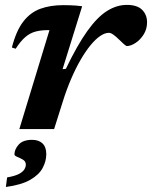

<svg xmlns="http://www.w3.org/2000/svg" viewBox="-20 -527 620 784"><path d="M182 -404Q181 -404 179.2 -404Q177.5 -404 176 -404Q147 -404 124.8 -398Q102.5 -392 83.2 -375.5Q64 -359 44 -328L28.5 -333Q46 -401 74.8 -438.5Q103.5 -476 144.2 -491Q185 -506 238.5 -506Q254 -506 266.5 -505.5Q279 -505 290.5 -504.2Q302 -503.5 315.5 -501.5L235.5 -244.5L249 -246Q295.5 -343 336.5 -400.2Q377.5 -457.5 417 -482.2Q456.5 -507 498 -507Q540.5 -507 560.5 -486.8Q580.5 -466.5 580.5 -436Q580.5 -408 566.5 -386Q552.5 -364 533.2 -351.5Q514 -339 498 -339Q494.5 -339 485.2 -347.5Q476 -356 465 -366.5Q454 -377.5 443.2 -385.2Q432.5 -393 425 -393Q408 -393 388.8 -379.8Q369.5 -366.5 349.2 -341.8Q329 -317 309 -282.5Q289 -248 270.5 -205Q252 -162 236.5 -112.5L201 0H59ZM39 103.5Q39 82.5 56.5 63.2Q74 44 111 44Q138.5 44 153.8 58.8Q169 73.5 169 102.5Q169 131 154.2 158.8Q139.5 186.5 103.5 207.2Q67.5 228 4 236.5L9 197.5Q40.5 192 56.8 183.5Q73 175 79.2 165Q85.5 155 85.5 145.5Q85.5 132 73.8 125Q62 118 50.5 113.5Q39 109 39 103.5Z"/></svg>

Font: Newsreader 9pt SemiBold
Style: Italic
Weight: 600
Italic angle: -17°
Designer: Hugues Gentile
Foundry: Production Type
Version: Version 1.003